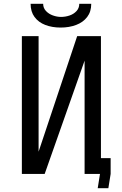

<svg xmlns="http://www.w3.org/2000/svg" viewBox="-20 -915 640 1010"><path d="M141 -895H207Q207 -873 221.8 -857.2Q236.5 -841.5 258.2 -833.8Q280 -826 301 -826Q324 -826 346 -833.5Q368 -841 382.5 -856.8Q397 -872.5 397 -895H460Q460 -853.5 438.5 -825.5Q417 -797.5 380.5 -783.8Q344 -770 299 -770Q254 -770 218.2 -783.8Q182.5 -797.5 161.8 -825.5Q141 -853.5 141 -895ZM95 -725H183V-117L386 -725H511V-83H562V0L550 75H494L506 0H425V-596L215 0H95Z"/></svg>

Font: JuliaMono
Style: Regular
Weight: 400
Monospace: yes
Designer: cormullion
Foundry: corm
Version: Version 0.055; ttfautohint (v1.8.4)